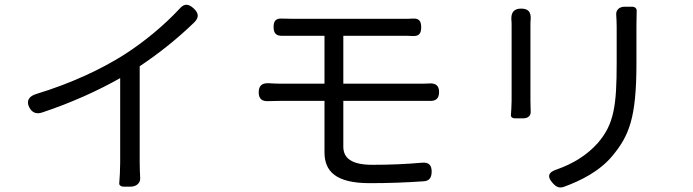

<svg xmlns="http://www.w3.org/2000/svg" viewBox="-20 -779 2980 826"><path d="M581 -287V-494C668 -552 747 -616 816 -683C837 -704 835 -723 813 -743C791 -763 773 -765 753 -742C687 -671 601 -599 513 -543C415 -481 285 -420 137 -375C106 -366 91 -346 106 -317C118 -294 137 -287 161 -295C285 -336 404 -390 497 -443V-80C497 -50 495 -13 493 10C492 16 499 24 512 24H539H542C569 24 585 6 583 -14C582 -34 581 -59 581 -80Z M1622 -419H1457V-625H1712C1729 -625 1743 -625 1756 -624C1783 -623 1792 -635 1792 -662C1792 -689 1782 -701 1755 -699C1741 -698 1727 -698 1712 -698C1640 -698 1315 -698 1246 -698C1228 -698 1211 -699 1195 -699C1168 -701 1157 -690 1157 -663C1157 -636 1168 -624 1195 -625C1211 -625 1228 -625 1246 -625H1376V-419H1185C1171 -419 1153 -420 1135 -421C1107 -422 1093 -410 1093 -382C1093 -353 1108 -342 1136 -344C1154 -344 1172 -345 1185 -345H1376V-124C1376 -43 1423 9 1571 9C1651 9 1731 6 1801 1C1826 0 1836 -13 1837 -38C1838 -68 1825 -82 1795 -79C1727 -73 1659 -70 1582 -70C1492 -70 1457 -99 1457 -148V-345H1623H1789C1799 -345 1812 -345 1825 -345C1854 -343 1869 -354 1869 -383C1869 -411 1854 -422 1826 -420C1812 -419 1798 -419 1788 -419Z M2693 -251C2710 -310 2718 -389 2718 -506C2718 -543 2718 -625 2718 -665C2718 -690 2719 -712 2719 -732C2720 -742 2712 -750 2700 -750H2674H2667C2643 -750 2629 -735 2631 -714C2632 -699 2633 -683 2633 -665C2633 -630 2633 -547 2633 -510C2633 -325 2622 -245 2552 -164C2505 -111 2445 -75 2378 -51C2339 -39 2331 -20 2359 10C2374 26 2387 32 2408 24C2476 -1 2559 -41 2615 -109C2650 -151 2676 -192 2693 -251ZM2262 -512C2262 -585 2262 -657 2262 -671C2262 -679 2262 -688 2263 -696C2265 -727 2253 -742 2222 -742C2191 -742 2178 -725 2180 -694C2181 -685 2181 -677 2181 -671C2181 -642 2181 -386 2181 -345C2181 -323 2179 -300 2178 -284C2177 -277 2183 -270 2195 -270H2221H2232C2253 -270 2265 -283 2263 -301C2263 -315 2262 -331 2262 -344C2262 -365 2262 -439 2262 -512Z"/></svg>

Font: GenSenRounded2 TW R
Style: Regular
Weight: 400
Version: Version 2.100;PS 2.1;hotconv 16.6.51;makeotf.lib2.5.65220 DE